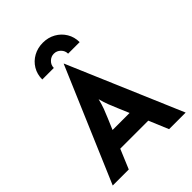

<svg xmlns="http://www.w3.org/2000/svg" viewBox="-230 -917 1029 1029"><g transform="rotate(-45 284.5 -403.0)"><path d="M8.3 0 284 -647.2H285.4L561.1 0H435.4L388.9 -111.1H176.4L129.9 0ZM218.1 -211.1H347.2L320.1 -275Q309 -300.7 299.7 -324.7Q290.3 -348.6 281.9 -380.6Q274.3 -349.3 265.3 -325Q256.2 -300.7 245.1 -275ZM143.1 -668.8Q143.1 -708.3 161.8 -739.6Q180.6 -770.8 212.8 -788.5Q245.1 -806.2 284.7 -806.2Q324.3 -806.2 356.6 -788.2Q388.9 -770.1 407.6 -738.9Q426.4 -707.6 426.4 -668.8H338.9Q338.9 -691 322.9 -706.9Q306.9 -722.9 284.7 -722.9Q263.2 -722.9 246.9 -706.9Q230.6 -691 230.6 -668.8Z"/></g></svg>

Font: Afacad Flux
Style: Bold
Weight: 700
Designer: Kristian Moeller
Foundry: Dicotype
Version: Version 1.100